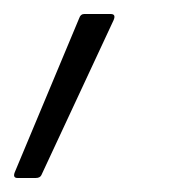

<svg xmlns="http://www.w3.org/2000/svg" viewBox="-30 -115 260 274"><path d="M-5 139Q-12 139 -9 131L83 -89Q85 -95 90 -95H128Q136 -95 132 -86L29 135Q27 139 21 139Z"/></svg>

Font: Sofia Sans ExtraLight
Style: Italic
Weight: 250
Italic angle: -9°
Version: Version 4.100-B